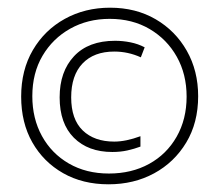

<svg xmlns="http://www.w3.org/2000/svg" viewBox="-20 -610 570 499"><path d="M262 -131Q195 -131 144 -160Q93 -189 64 -240Q35 -291 35 -359Q35 -428 65.5 -480Q96 -532 148.5 -561Q201 -590 266 -590Q333 -590 384.5 -560Q436 -530 465.5 -478Q495 -426 495 -360Q495 -291 464 -239.5Q433 -188 380.5 -159.5Q328 -131 262 -131ZM263 -159Q322 -159 367.5 -184Q413 -209 439 -254.5Q465 -300 465 -359Q465 -417 439.5 -462.5Q414 -508 369 -534.5Q324 -561 265 -561Q208 -561 162.5 -535.5Q117 -510 90.5 -465Q64 -420 64 -360Q64 -302 89 -256.5Q114 -211 159 -185Q204 -159 263 -159ZM272 -215Q209 -215 172 -252Q135 -289 135 -357Q135 -424 172.5 -464Q210 -504 279 -504Q299 -504 319 -500Q339 -496 356 -487L346 -461Q313 -476 277 -476Q224 -476 194.5 -445Q165 -414 165 -357Q165 -300 195 -271Q225 -242 277 -242Q292 -242 309 -245.5Q326 -249 345 -256V-229Q329 -223 311 -219Q293 -215 272 -215Z"/></svg>

Font: Noto Sans Mono Condensed ExtraLight
Style: Regular
Weight: 200
Width: 3
Designer: Monotype Design Team
Foundry: Monotype Imaging Inc.
Version: Version 2.014; ttfautohint (v1.8.4.7-5d5b)